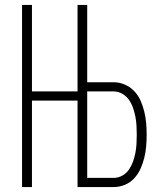

<svg xmlns="http://www.w3.org/2000/svg" viewBox="-20 -755 665 775"><path d="M69 0V-735H109V-386H313V-349H109V0ZM293 0V-735H332V-423H439Q462 -423 484 -413.5Q506 -404 522 -387Q538 -370 547.5 -348.5Q557 -327 562.5 -304Q568 -281 570 -258Q572 -235 572 -211Q572 -188 570 -164.5Q568 -141 562.5 -118.5Q557 -96 547.5 -74.5Q538 -53 522 -35.5Q506 -18 484 -9Q462 0 439 0ZM439 -37Q457 -37 473.5 -46Q490 -55 500.5 -70.5Q511 -86 517 -103Q523 -120 526.5 -138Q530 -156 531 -174.5Q532 -193 532 -211Q532 -230 531 -248Q530 -266 526.5 -284Q523 -302 517 -319.5Q511 -337 500.5 -352Q490 -367 473.5 -376.5Q457 -386 439 -386H332V-37Z"/></svg>

Font: Zed Sans Extralight
Style: Regular
Weight: 200
Designer: Belleve Invis
Foundry: Belleve Invis
Version: Version 1.0.0; ttfautohint (v1.8.4)